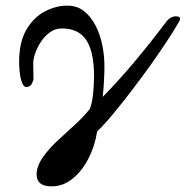

<svg xmlns="http://www.w3.org/2000/svg" viewBox="-20 -445 659 682"><path d="M163 217Q110 217 110 174Q110 145 134 111Q155 82 184.5 54.5Q214 27 245 -1Q276 -29 299 -58Q307 -78 310.5 -110Q314 -142 314 -175Q314 -261 286.5 -302.5Q259 -344 200 -344Q176 -344 157 -330Q138 -316 125 -296Q112 -276 105 -255.5Q98 -235 98 -221Q98 -199 98.5 -189Q99 -179 99 -166Q99 -159 93 -147.5Q87 -136 73 -136Q62 -136 55 -161Q48 -186 48 -226Q48 -296 74 -340Q100 -384 139.5 -404.5Q179 -425 219 -425Q254 -425 278.5 -405.5Q303 -386 319.5 -354Q336 -322 343.5 -284Q351 -246 351 -209Q351 -190 349.5 -160.5Q348 -131 345 -101Q401 -158 458.5 -226.5Q516 -295 567 -363Q578 -378 587 -382.5Q596 -387 603 -387Q616 -387 618.5 -382.5Q621 -378 616 -368Q600 -340 573.5 -299.5Q547 -259 514.5 -213.5Q482 -168 447.5 -123Q413 -78 381.5 -40Q350 -2 325 22Q317 74 294 118.5Q271 163 237.5 190Q204 217 163 217Z"/></svg>

Font: Junicode VF
Style: Italic
Weight: 400
Italic angle: -11°
Designer: Peter S. Baker
Version: Version 2.209